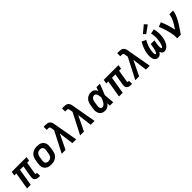

<svg xmlns="http://www.w3.org/2000/svg" viewBox="486 -2597 4428 4428"><g transform="rotate(-45 2700.0 -383.0)"><path d="M450 8Q431 8 412.5 5.5Q394 3 377.5 -4.5Q361 -12 347.5 -23.5Q334 -35 326.5 -51.5Q319 -68 318 -86.5Q317 -105 320 -124L369 -419H257L188 0H68L137 -419H73L89 -520H570L554 -419H489L440 -124Q439 -118 440 -112Q441 -106 444.5 -101.5Q448 -97 454 -95Q460 -93 467 -93H486V8Z M857 8Q824 8 793 2.5Q762 -3 735.5 -17.5Q709 -32 689.5 -55.5Q670 -79 660.5 -108Q651 -137 650.5 -169Q650 -201 655 -233L672 -333Q676 -360 686.5 -387Q697 -414 714.5 -438Q732 -462 756 -480Q780 -498 807 -509Q834 -520 861.5 -524Q889 -528 917 -528Q949 -528 980.5 -522.5Q1012 -517 1038.5 -502.5Q1065 -488 1084.5 -464.5Q1104 -441 1113.5 -412Q1123 -383 1123 -351Q1123 -319 1118 -287L1102 -187Q1097 -160 1087 -133Q1077 -106 1059.5 -82Q1042 -58 1018 -40Q994 -22 967 -11Q940 0 912 4Q884 8 857 8ZM858 -93Q880 -93 902.5 -100Q925 -107 943 -122.5Q961 -138 971 -159.5Q981 -181 984 -203L1001 -303Q1005 -327 1003.5 -350Q1002 -373 991 -391Q980 -409 959.5 -418Q939 -427 916 -427Q894 -427 871 -420Q848 -413 830.5 -397.5Q813 -382 803 -360.5Q793 -339 789 -317L773 -217Q769 -193 770 -170Q771 -147 782.5 -129Q794 -111 814.5 -102Q835 -93 858 -93Z M1199 0 1460 -508 1447 -582Q1447 -582 1447 -582Q1447 -582 1447 -582V-583Q1447 -583 1447 -583Q1447 -583 1447 -583Q1446 -593 1443.5 -603Q1441 -613 1434.5 -621Q1428 -629 1417.5 -631.5Q1407 -634 1396 -634H1344V-735H1396Q1423 -735 1449.5 -732Q1476 -729 1497.5 -717.5Q1519 -706 1533.5 -685.5Q1548 -665 1555 -641H1556Q1558 -630 1560.5 -620Q1563 -610 1564 -599L1670 0H1545L1499 -363L1324 0Z M1799 0 2060 -508 2047 -582Q2047 -582 2047 -582Q2047 -582 2047 -582V-583Q2047 -583 2047 -583Q2047 -583 2047 -583Q2046 -593 2043.5 -603Q2041 -613 2034.5 -621Q2028 -629 2017.5 -631.5Q2007 -634 1996 -634H1944V-735H1996Q2023 -735 2049.5 -732Q2076 -729 2097.5 -717.5Q2119 -706 2133.5 -685.5Q2148 -665 2155 -641H2156Q2158 -630 2160.5 -620Q2163 -610 2164 -599L2270 0H2145L2099 -363L1924 0Z M2621 8Q2591 8 2561.5 1.5Q2532 -5 2509 -21Q2486 -37 2470.5 -61Q2455 -85 2448 -113.5Q2441 -142 2441.5 -172Q2442 -202 2447 -233L2464 -333Q2468 -359 2476.5 -384Q2485 -409 2499.5 -432.5Q2514 -456 2534.5 -475Q2555 -494 2579.5 -506Q2604 -518 2630.5 -523Q2657 -528 2682 -528Q2706 -528 2728.5 -521Q2751 -514 2768.5 -500Q2786 -486 2798.5 -467Q2811 -448 2820 -427Q2827 -451 2835 -474Q2843 -497 2851 -520H2963Q2936 -453 2910.5 -385.5Q2885 -318 2857 -251Q2864 -188 2868.5 -125.5Q2873 -63 2879 0H2767Q2767 -20 2767 -40Q2767 -60 2767 -79Q2753 -62 2737.5 -45.5Q2722 -29 2703 -17Q2684 -5 2663 1.5Q2642 8 2621 8ZM2621 -93Q2640 -93 2658 -103Q2676 -113 2689.5 -128Q2703 -143 2713 -160Q2723 -177 2732 -195Q2741 -213 2748.5 -230.5Q2756 -248 2763 -267Q2762 -283 2760.5 -300Q2759 -317 2756 -333.5Q2753 -350 2748 -365.5Q2743 -381 2735 -395Q2727 -409 2713 -418Q2699 -427 2682 -427Q2663 -427 2643.5 -417.5Q2624 -408 2611 -391.5Q2598 -375 2591 -355.5Q2584 -336 2581 -317L2565 -217Q2562 -203 2561 -189.5Q2560 -176 2561 -162.5Q2562 -149 2565.5 -136.5Q2569 -124 2576.5 -114Q2584 -104 2596 -98.5Q2608 -93 2621 -93Z M3450 8Q3431 8 3412.5 5.5Q3394 3 3377.5 -4.5Q3361 -12 3347.5 -23.5Q3334 -35 3326.5 -51.5Q3319 -68 3318 -86.5Q3317 -105 3320 -124L3369 -419H3257L3188 0H3068L3137 -419H3073L3089 -520H3570L3554 -419H3489L3440 -124Q3439 -118 3440 -112Q3441 -106 3444.5 -101.5Q3448 -97 3454 -95Q3460 -93 3467 -93H3486V8Z M3599 0 3860 -508 3847 -582Q3847 -582 3847 -582Q3847 -582 3847 -582V-583Q3847 -583 3847 -583Q3847 -583 3847 -583Q3846 -593 3843.5 -603Q3841 -613 3834.5 -621Q3828 -629 3817.5 -631.5Q3807 -634 3796 -634H3744V-735H3796Q3823 -735 3849.5 -732Q3876 -729 3897.5 -717.5Q3919 -706 3933.5 -685.5Q3948 -665 3955 -641H3956Q3958 -630 3960.5 -620Q3963 -610 3964 -599L4070 0H3945L3899 -363L3724 0Z M4340 8Q4312 8 4288.5 -4.5Q4265 -17 4250.5 -38.5Q4236 -60 4229 -86Q4222 -112 4220 -139Q4218 -166 4220 -194Q4222 -222 4227 -250Q4238 -322 4265.5 -392Q4293 -462 4331 -528L4434 -478Q4400 -420 4377 -358.5Q4354 -297 4344 -235Q4342 -225 4341 -215.5Q4340 -206 4339 -196Q4338 -186 4337 -176.5Q4336 -167 4336 -157.5Q4336 -148 4336.5 -138.5Q4337 -129 4339 -119.5Q4341 -110 4345.5 -101.5Q4350 -93 4360 -93Q4369 -93 4375.5 -101Q4382 -109 4387 -117.5Q4392 -126 4395.5 -134.5Q4399 -143 4402 -152Q4405 -161 4407.5 -170Q4410 -179 4412.5 -188Q4415 -197 4417 -206Q4419 -215 4420.5 -224Q4422 -233 4423.5 -242Q4425 -251 4427 -260L4440 -338H4560L4547 -260Q4545 -251 4543.5 -242Q4542 -233 4541 -224Q4540 -215 4539 -206Q4538 -197 4537.5 -188Q4537 -179 4536.5 -170Q4536 -161 4536 -152Q4536 -143 4536.5 -134.5Q4537 -126 4539 -117.5Q4541 -109 4545 -101Q4549 -93 4558 -93Q4566 -93 4572 -99.5Q4578 -106 4582 -113Q4586 -120 4589.5 -127Q4593 -134 4596 -141.5Q4599 -149 4601 -157Q4603 -165 4605.5 -172.5Q4608 -180 4610 -187.5Q4612 -195 4613.5 -202.5Q4615 -210 4617 -217.5Q4619 -225 4620.5 -233Q4622 -241 4623.5 -248.5Q4625 -256 4626 -264Q4636 -325 4634 -386Q4632 -447 4616 -503L4731 -528Q4748 -462 4751.5 -392Q4755 -322 4744 -250Q4739 -222 4731.5 -194Q4724 -166 4713 -139Q4702 -112 4686.5 -86Q4671 -60 4649.5 -38.5Q4628 -17 4600.5 -4.5Q4573 8 4545 8Q4527 8 4511.5 2.5Q4496 -3 4485 -14.5Q4474 -26 4467 -40.5Q4460 -55 4455 -71Q4446 -55 4434 -40.5Q4422 -26 4407.5 -14.5Q4393 -3 4375 2.5Q4357 8 4340 8ZM4526 -572 4475 -628 4650 -774 4712 -706Z M4962 0Q4967 -33 4965 -65Q4963 -97 4958 -128.5Q4953 -160 4946.5 -190.5Q4940 -221 4932 -251.5Q4924 -282 4915 -312Q4906 -342 4896.5 -371Q4887 -400 4876 -429Q4865 -458 4852 -486L4960 -528Q4979 -487 4995 -443.5Q5011 -400 5024.5 -356Q5038 -312 5049.5 -267Q5061 -222 5070 -176Q5085 -199 5100.5 -222.5Q5116 -246 5130.5 -269.5Q5145 -293 5158.5 -317Q5172 -341 5184 -366Q5196 -391 5206 -416.5Q5216 -442 5220 -468L5229 -520H5349L5340 -468Q5335 -436 5323 -405Q5311 -374 5296.5 -344Q5282 -314 5266 -284.5Q5250 -255 5232.5 -226Q5215 -197 5196.5 -168.5Q5178 -140 5159 -111.5Q5140 -83 5120.5 -55.5Q5101 -28 5082 0Z"/></g></svg>

Font: Iosevka SS04 Extended
Style: Bold Italic
Weight: 700
Width: 7
Italic angle: -9°
Monospace: yes
Designer: Belleve Invis
Foundry: Belleve Invis
Version: Version 19.0.0; ttfautohint (v1.8.4)